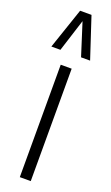

<svg xmlns="http://www.w3.org/2000/svg" viewBox="-183 -823 494 857"><g transform="rotate(20 64.0 -395.0)"><path d="M39 0V-534H91V0ZM-28 -596 38 -790H92L156 -596H113L64 -750L15 -596Z"/></g></svg>

Font: Georama Extra Condensed Light
Style: Regular
Weight: 300
Width: 2
Designer: Jean-Baptiste Levee
Foundry: Production Type
Version: Version 1.000